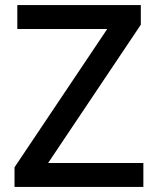

<svg xmlns="http://www.w3.org/2000/svg" viewBox="-20 -734 619 754"><path d="M543 0H37V-77L401 -620H48V-714H533V-637L169 -94H543Z"/></svg>

Font: Noto Sans Myanmar UI Medium
Style: Regular
Weight: 500
Designer: Monotype Design Team
Foundry: Monotype Imaging Inc.
Version: Version 2.103; ttfautohint (v1.8.4.7-5d5b)